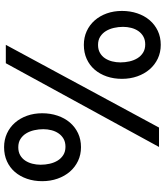

<svg xmlns="http://www.w3.org/2000/svg" viewBox="46 -844 807 940"><g transform="rotate(-90 450.0 -374.5)"><path d="M295 0H200L610 -750H700ZM199 -382Q162 -382 131.5 -396.5Q101 -411 79 -436.5Q57 -462 44.8 -496.8Q32.5 -531.5 32.5 -572Q32.5 -612 44.2 -646.2Q56 -680.5 77.5 -705.5Q99 -730.5 129.8 -744.5Q160.5 -758.5 199 -758.5Q235.5 -758.5 266 -744.5Q296.5 -730.5 318.5 -705.5Q340.5 -680.5 352.8 -646.2Q365 -612 365 -572Q365 -531.5 353.2 -496.8Q341.5 -462 319.8 -436.5Q298 -411 267.5 -396.5Q237 -382 199 -382ZM287 -566.5Q287 -589 282 -611Q277 -633 266.5 -650.2Q256 -667.5 239.2 -678.2Q222.5 -689 198.5 -689Q176 -689 159.8 -679.8Q143.5 -670.5 133.2 -655Q123 -639.5 118 -620Q113 -600.5 113 -579.5Q113 -556.5 118 -534.8Q123 -513 133.5 -496Q144 -479 160.8 -468.5Q177.5 -458 201 -458Q223.5 -458 239.8 -467.2Q256 -476.5 266.5 -491.8Q277 -507 282 -526.5Q287 -546 287 -566.5ZM700 8.5Q663 8.5 632.5 -6Q602 -20.5 580 -46Q558 -71.5 545.8 -106.2Q533.5 -141 533.5 -181.5Q533.5 -221.5 545.2 -255.8Q557 -290 578.5 -315Q600 -340 630.8 -354Q661.5 -368 700 -368Q736.5 -368 767 -354Q797.5 -340 819.5 -315Q841.5 -290 853.8 -255.8Q866 -221.5 866 -181.5Q866 -141 854.2 -106.2Q842.5 -71.5 820.8 -46Q799 -20.5 768.5 -6Q738 8.5 700 8.5ZM788 -176Q788 -198.5 783 -220.5Q778 -242.5 767.5 -259.8Q757 -277 740.2 -287.8Q723.5 -298.5 699.5 -298.5Q677 -298.5 660.8 -289.2Q644.5 -280 634.2 -264.5Q624 -249 619 -229.5Q614 -210 614 -189Q614 -166 619 -144.2Q624 -122.5 634.5 -105.5Q645 -88.5 661.8 -78Q678.5 -67.5 702 -67.5Q724.5 -67.5 740.8 -76.8Q757 -86 767.5 -101.2Q778 -116.5 783 -136Q788 -155.5 788 -176Z"/></g></svg>

Font: B612
Style: Regular
Weight: 400
Designer: Nicolas Chauveau, Thomas Paillot, Jonathan Favre-Lamarine, Jean-Luc Vinot
Foundry: AIRBUS
Version: Version 1.008